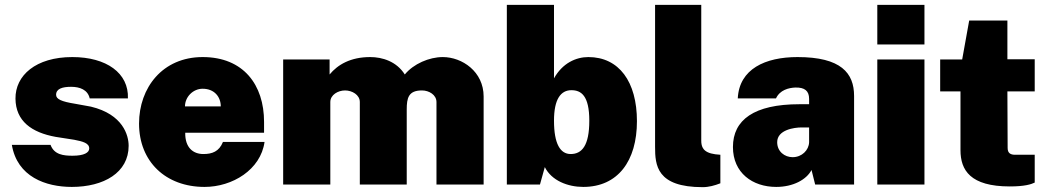

<svg xmlns="http://www.w3.org/2000/svg" viewBox="-20 -763 4336 794"><path d="M277 10C409 10 512 -49 512 -160C512 -203 489 -290 356 -322L290 -334C234 -343 212 -353 212 -371C212 -396 238 -404 274 -404C310 -404 343 -392 351 -356H509C513 -461 420 -527 279 -527C128 -527 43 -451 44 -355C45 -262 111 -215 210 -197L287 -185C323 -178 349 -171 349 -149C349 -132 328 -119 280 -119C243 -119 204 -123 189 -164H29C51 -32 169 10 277 10Z M746 -214H1072V-259C1072 -412 987 -527 818 -527C652 -527 555 -400 555 -252C555 -95 665 10 826 10C941 10 1058 -61 1074 -176H902C886 -136 857 -126 821 -126C779 -126 745 -152 746 -214ZM745 -323C745 -362 778 -396 818 -396C867 -396 893 -362 893 -323Z M1151 0H1346V-341C1346 -371 1378 -389 1407 -389C1436 -389 1468 -371 1468 -341V0H1662V-310C1662 -358 1669 -389 1725 -389C1754 -389 1785 -371 1785 -341V0H1980V-364C1980 -467 1891 -527 1811 -527C1755 -527 1690 -499 1654 -455C1620 -509 1561 -527 1511 -527C1430 -527 1377 -496 1343 -455V-517H1151Z M2392 10C2535 10 2614 -97 2614 -262C2614 -425 2540 -527 2413 -527C2362 -527 2306 -502 2271 -439V-743H2076V0H2213L2233 -72C2261 -16 2328 10 2392 10ZM2340 -126C2297 -126 2271 -168 2271 -264C2271 -353 2299 -390 2343 -390C2383 -390 2417 -368 2417 -264C2417 -160 2386 -126 2340 -126Z M2886 11C2911 11 2936 4 2959 -5V-123L2938 -125C2886 -132 2880 -157 2880 -182V-743H2689V-156C2689 -80 2695 11 2886 11Z M3190 10C3260 10 3315 -20 3336 -60L3351 0H3512V-366C3512 -461 3458 -527 3278 -527C3145 -527 3037 -478 3031 -356H3189C3205 -391 3242 -400 3269 -401C3308 -402 3326 -387 3326 -354V-332H3286C3098 -332 3011 -267 3011 -155C3011 -48 3092 10 3190 10ZM3258 -113C3225 -113 3194 -136 3194 -175C3194 -226 3264 -236 3295 -236H3326V-175C3325 -142 3296 -113 3258 -113Z M3803 -743H3608V-579H3803ZM3803 -517H3608V0H3803Z M4259 -385V-518H4146V-678H3988L3959 -517H3868V-385H3952V-142C3952 -59 3993 8 4156 8C4218 8 4245 -1 4259 -8V-123H4178C4161 -123 4147 -128 4147 -151L4146 -385Z"/></svg>

Font: United Sans Black
Style: Regular
Weight: 900
Designer: Pablo Impallari, Rodrigo Fuenzalida (Modified by Dan O. Williams)
Version: Version 1.000;PS 001.000;hotconv 1.0.88;makeotf.lib2.5.64775